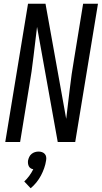

<svg xmlns="http://www.w3.org/2000/svg" viewBox="-20 -755 541 1021"><path d="M8 0 129 -735H222L332 -123Q342 -202 351 -281.5Q360 -361 374 -441L422 -735H501L380 0H287L177 -612Q167 -533 158 -453.5Q149 -374 135 -294L87 0ZM143 246 109 210Q124 196 136 179.5Q148 163 157 145Q149 144 142.5 139.5Q136 135 133 128.5Q130 122 129 114.5Q128 107 129 99Q131 89 135.5 79.5Q140 70 148 63.5Q156 57 165.5 54Q175 51 185 51Q195 51 203.5 54Q212 57 218 63.5Q224 70 225.5 79.5Q227 89 225 99Q222 119 215 139Q208 159 198 178Q188 197 174 214.5Q160 232 143 246Z"/></svg>

Font: Iosevka
Style: Italic
Weight: 400
Italic angle: -9°
Monospace: yes
Designer: Belleve Invis
Foundry: Belleve Invis
Version: Version 32.5.0; ttfautohint (v1.8.4)